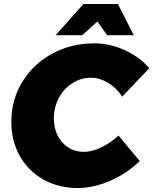

<svg xmlns="http://www.w3.org/2000/svg" viewBox="-20 -932 771 966"><path d="M731 -589 595 -446Q566 -490 523.5 -515.5Q481 -541 438 -541Q388 -541 345 -514Q302 -487 276.5 -440Q251 -393 251 -336Q251 -288 270 -250Q289 -212 323.5 -190Q358 -168 401 -168Q442 -168 489.5 -190.5Q537 -213 576 -250L683 -122Q620 -60 535.5 -23Q451 14 372 14Q274 14 198 -29Q122 -72 79.5 -147.5Q37 -223 37 -319Q37 -430 92.5 -520.5Q148 -611 243.5 -662.5Q339 -714 453 -714Q532 -714 607 -680Q682 -646 731 -589ZM653 -755H519L470 -824L394 -755H260L400 -912H573Z"/></svg>

Font: Gontserrat ExtraBold
Style: Italic
Weight: 800
Italic angle: -11.3°
Designer: Julieta Ulanovsky
Foundry: Julieta Ulanovsky
Version: Version 6.001